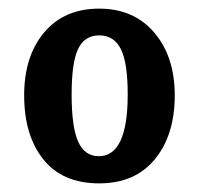

<svg xmlns="http://www.w3.org/2000/svg" viewBox="-20 -785 461 445"><path d="M276 -566Q276 -640 260 -671.5Q244 -703 210 -703Q176 -703 161 -671.5Q146 -640 146 -566Q146 -491 161 -457Q176 -423 209 -423Q276 -423 276 -566ZM385 -564Q385 -472 339 -416Q293 -360 210 -360Q125 -360 80.5 -415.5Q36 -471 36 -564Q36 -655 82.5 -710Q129 -765 210 -765Q290 -765 337.5 -709.5Q385 -654 385 -564Z"/></svg>

Font: ArsenalBold
Style: Bold
Weight: 700
Designer: Andrij Shevchenko
Foundry: Stairsfor.com
Version: Version 1.000